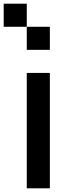

<svg xmlns="http://www.w3.org/2000/svg" viewBox="-145 -1020 415 1040"><path d="M-125 -875V-1000H0V-875ZM0 -750V-875H125V-750ZM125 0H0V-625H125Z"/></svg>

Font: Tiny5
Style: Regular
Weight: 400
Designer: Stefan Schmidt
Foundry: Made with Bits'n'Picas by Kreative Software
Version: Version 1.002; ttfautohint (v1.8.4.7-5d5b)